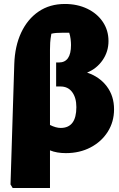

<svg xmlns="http://www.w3.org/2000/svg" viewBox="-20 -760 599 968"><path d="M44 188 33 170 52 -437Q55 -528 87 -596Q119 -664 175 -702Q231 -740 307 -740Q370 -740 420 -716Q470 -692 498.5 -649.5Q527 -607 527 -553Q527 -500 497.5 -457Q468 -414 419 -394Q482 -373 518.5 -324.5Q555 -276 555 -209Q555 -146 523.5 -96Q492 -46 437 -17Q382 12 312 12Q289 12 269 8.5Q249 5 232 -2V188ZM232 -510V-130Q262 -115 286 -115Q365 -115 365 -220Q365 -267 344 -295.5Q323 -324 285 -324H263V-445H277Q338 -445 338 -533Q338 -546 336 -563Q334 -580 329 -595H297Q279 -595 265 -594Q251 -593 239 -590Q234 -562 233 -545Q232 -528 232 -510Z"/></svg>

Font: Piazzolla Black
Style: Regular
Weight: 900
Designer: Juan Pablo del Peral
Foundry: Huerta Tipografica
Version: Version 1.330